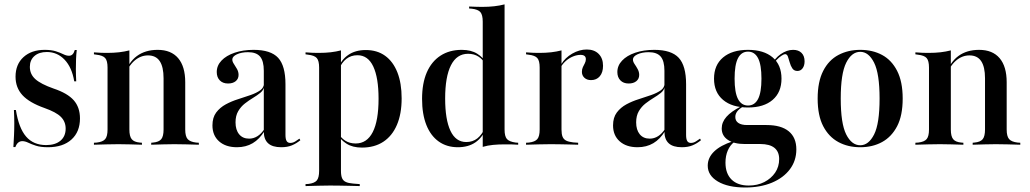

<svg xmlns="http://www.w3.org/2000/svg" viewBox="-20 -652 4639 865"><path d="M196 11.3Q162.9 11.3 141.9 4.4Q121 -2.4 106.9 -9.3Q92.7 -16.1 80.6 -16.1Q58.9 -16.1 49.2 10.5H40.3Q41.9 -15.3 43.1 -41.5Q44.4 -67.7 44.4 -96.4Q44.4 -125 42.7 -156.5H51.6Q64.5 -75 97.6 -36.7Q130.6 1.6 187.9 1.6Q229 1.6 252.4 -18.1Q275.8 -37.9 275.8 -72.6Q275.8 -104 254.4 -125.4Q233.1 -146.8 180.6 -165.3Q112.1 -189.5 81 -223.4Q50 -257.3 50 -306.5Q50 -362.1 85.9 -394.8Q121.8 -427.4 181.5 -427.4Q211.3 -427.4 231.5 -421Q251.6 -414.5 265.3 -407.7Q279 -400.8 291.1 -400.8Q300 -400.8 306.5 -406.9Q312.9 -412.9 316.9 -426.6H325.8Q323.4 -406.5 322.6 -385.5Q321.8 -364.5 321.8 -340.3Q321.8 -316.1 323.4 -285.5H314.5Q304 -348.4 271 -383.1Q237.9 -417.7 191.1 -417.7Q155.6 -417.7 135.1 -399.6Q114.5 -381.5 114.5 -350.8Q114.5 -317.7 139.1 -295.6Q163.7 -273.4 221 -253.2Q283.9 -232.3 312.1 -200.4Q340.3 -168.5 340.3 -118.5Q340.3 -58.1 302 -23.4Q263.7 11.3 196 11.3Z M513.7 -2.4Q486.3 -2.4 460.9 -1.6Q435.5 -0.8 403.2 0V-8.9L416.1 -9.7Q443.5 -12.9 454 -25.4Q464.5 -37.9 464.5 -68.5V-207.3H562.9V-68.5Q562.9 -37.9 573.4 -25Q583.9 -12.1 609.7 -9.7L619.4 -8.9V0Q587.9 -0.8 563.7 -1.6Q539.5 -2.4 513.7 -2.4ZM464.5 -207.3V-347.6Q464.5 -378.2 454 -390.3Q443.5 -402.4 414.5 -405.6L403.2 -407.3V-416.1Q423.4 -414.5 436.7 -414.1Q450 -413.7 463.7 -413.7Q491.9 -413.7 516.5 -416.5Q541.1 -419.4 562.9 -425V-416.1V-207.3ZM716.9 -207.3V-299.2Q716.9 -350.8 699.6 -376.6Q682.3 -402.4 646.8 -402.4Q613.7 -402.4 586.3 -379Q558.9 -355.6 540.3 -307.3L537.9 -311.3Q558.9 -371.8 596.8 -399.6Q634.7 -427.4 690.3 -427.4Q750.8 -427.4 782.7 -389.9Q814.5 -352.4 814.5 -281.5V-207.3ZM765.3 -2.4Q740.3 -2.4 716.1 -1.6Q691.9 -0.8 661.3 0V-8.9L669.4 -9.7Q696 -12.1 706.5 -25Q716.9 -37.9 716.9 -68.5V-207.3H814.5V-68.5Q814.5 -37.9 825.4 -25.4Q836.3 -12.9 863.7 -9.7L875.8 -8.9V0Q844.4 -0.8 819 -1.6Q793.5 -2.4 765.3 -2.4Z M1168.5 -207.3V-333.1Q1168.5 -377.4 1151.6 -397.2Q1134.7 -416.9 1097.6 -416.9Q1067.7 -416.9 1047.2 -407.3Q1026.6 -397.6 1026.6 -383.9Q1026.6 -374.2 1033.9 -363.7Q1041.1 -353.2 1048 -340.7Q1054.8 -328.2 1054.8 -314.5Q1054.8 -296.8 1041.9 -286.3Q1029 -275.8 1007.3 -275.8Q983.9 -275.8 970.2 -289.9Q956.5 -304 956.5 -327.4Q956.5 -356.5 977.8 -379Q999.2 -401.6 1037.1 -414.5Q1075 -427.4 1122.6 -427.4Q1200 -427.4 1233.1 -391.5Q1266.1 -355.6 1266.1 -272.6V-207.3ZM1047.6 11.3Q996.8 11.3 966.9 -15.3Q937.1 -41.9 937.1 -87.1Q937.1 -122.6 954 -145.2Q971 -167.7 997.2 -181.9Q1023.4 -196 1052.8 -205.2Q1082.3 -214.5 1108.9 -223.8Q1135.5 -233.1 1152.4 -245.2Q1169.4 -257.3 1169.4 -277.4V-260.5Q1166.9 -245.2 1152.4 -233.5Q1137.9 -221.8 1119.8 -210.9Q1101.6 -200 1083.5 -185.9Q1065.3 -171.8 1053.2 -151.2Q1041.1 -130.6 1041.1 -100.8Q1041.1 -66.9 1057.3 -47.2Q1073.4 -27.4 1102.4 -27.4Q1122.6 -27.4 1140.3 -38.7Q1158.1 -50 1171.8 -71.8V-62.1Q1149.2 -25 1118.5 -6.9Q1087.9 11.3 1047.6 11.3ZM1266.1 -44.4Q1266.1 -25 1271.4 -16.5Q1276.6 -8.1 1287.9 -8.1Q1299.2 -8.1 1309.7 -14.5Q1320.2 -21 1329 -27.4L1333.1 -20.2Q1315.3 -5.6 1295.2 2.8Q1275 11.3 1246.8 11.3Q1207.3 11.3 1187.9 -6.5Q1168.5 -24.2 1168.5 -59.7V-207.3H1266.1Z M1466.9 183.9Q1439.5 183.9 1414.1 184.7Q1388.7 185.5 1356.5 186.3V177.4L1369.4 176.6Q1396.8 173.4 1407.3 160.9Q1417.7 148.4 1417.7 117.7V-207.3H1516.1V117.7Q1516.1 138.7 1521 150.4Q1525.8 162.1 1537.9 167.7Q1550 173.4 1571 175L1600.8 177.4V186.3Q1575 185.5 1552.8 185.1Q1530.6 184.7 1510.1 184.3Q1489.5 183.9 1466.9 183.9ZM1628.2 -426.6Q1679 -426.6 1714.9 -400.8Q1750.8 -375 1770.2 -326.2Q1789.5 -277.4 1789.5 -208.9Q1789.5 -138.7 1768.1 -89.1Q1746.8 -39.5 1706.9 -13.3Q1666.9 12.9 1610.5 12.9Q1568.5 12.9 1541.1 -4.8Q1513.7 -22.6 1505.6 -41.9L1508.1 -47.6Q1515.3 -31.5 1535.1 -18.5Q1554.8 -5.6 1582.3 -5.6Q1633.1 -5.6 1659.3 -56.9Q1685.5 -108.1 1685.5 -207.3Q1685.5 -301.6 1661.7 -352.4Q1637.9 -403.2 1590.3 -403.2Q1561.3 -403.2 1540.3 -386.7Q1519.4 -370.2 1507.3 -340.3L1504 -345.2Q1516.9 -382.3 1548.8 -404.4Q1580.6 -426.6 1628.2 -426.6ZM1417.7 -207.3V-347.6Q1417.7 -378.2 1407.3 -390.3Q1396.8 -402.4 1367.7 -405.6L1356.5 -407.3V-416.1Q1376.6 -414.5 1389.9 -414.1Q1403.2 -413.7 1416.9 -413.7Q1445.2 -413.7 1469.8 -416.5Q1494.4 -419.4 1516.1 -425V-416.1V-207.3Z M2042.7 11.3Q1992.7 11.3 1956.5 -14.5Q1920.2 -40.3 1900.8 -89.1Q1881.5 -137.9 1881.5 -206.5Q1881.5 -276.6 1902.8 -325.8Q1924.2 -375 1964.5 -401.2Q2004.8 -427.4 2060.5 -427.4Q2102.4 -427.4 2129.8 -410.1Q2157.3 -392.7 2165.3 -373.4L2162.1 -367.7Q2155.6 -383.9 2135.9 -396.8Q2116.1 -409.7 2088.7 -409.7Q2037.9 -409.7 2011.7 -358.1Q1985.5 -306.5 1985.5 -208.1Q1985.5 -113.7 2009.3 -62.9Q2033.1 -12.1 2080.6 -12.1Q2109.7 -12.1 2130.6 -28.6Q2151.6 -45.2 2163.7 -75L2166.9 -70.2Q2154 -33.1 2122.2 -10.9Q2090.3 11.3 2042.7 11.3ZM2154.8 0V-207.3H2253.2V-68.5Q2253.2 -37.9 2263.7 -25.8Q2274.2 -13.7 2303.2 -9.7L2314.5 -8.9V0Q2294.4 -1.6 2281 -1.6Q2267.7 -1.6 2254 -1.6Q2225.8 -1.6 2201.2 0.8Q2176.6 3.2 2154.8 9.7ZM2154.8 -207.3V-554.8Q2154.8 -584.7 2144.4 -597.2Q2133.9 -609.7 2104.8 -612.9L2093.5 -613.7V-622.6Q2112.9 -621.8 2126.6 -621.4Q2140.3 -621 2153.2 -621Q2181.5 -621 2206.5 -623.8Q2231.5 -626.6 2253.2 -632.3V-622.6V-207.3Z M2460.5 -2.4Q2433.1 -2.4 2407.7 -1.6Q2382.3 -0.8 2350 0V-8.9L2362.9 -9.7Q2390.3 -12.9 2400.8 -25.4Q2411.3 -37.9 2411.3 -68.5V-207.3H2509.7V-68.5Q2509.7 -47.6 2514.5 -35.9Q2519.4 -24.2 2530.6 -18.5Q2541.9 -12.9 2562.1 -10.5L2584.7 -8.9V0Q2561.3 -0.8 2540.7 -1.2Q2520.2 -1.6 2500.8 -2Q2481.5 -2.4 2460.5 -2.4ZM2411.3 -207.3V-347.6Q2411.3 -378.2 2400.8 -390.3Q2390.3 -402.4 2361.3 -405.6L2350 -407.3V-416.1Q2370.2 -414.5 2383.5 -414.1Q2396.8 -413.7 2410.5 -413.7Q2438.7 -413.7 2463.3 -416.5Q2487.9 -419.4 2509.7 -425V-416.1V-207.3ZM2642.7 -291.1Q2624.2 -291.1 2612.9 -301.6Q2601.6 -312.1 2601.6 -328.2Q2601.6 -340.3 2606 -349.6Q2610.5 -358.9 2614.9 -367.3Q2619.4 -375.8 2619.4 -385.5Q2619.4 -404.8 2595.2 -404.8Q2579.8 -404.8 2562.5 -398Q2545.2 -391.1 2531 -379Q2516.9 -366.9 2508.1 -352.4V-362.1Q2525.8 -391.9 2558.1 -410.5Q2590.3 -429 2623.4 -429Q2657.3 -429 2677 -409.3Q2696.8 -389.5 2696.8 -355.6Q2696.8 -325.8 2682.3 -308.5Q2667.7 -291.1 2642.7 -291.1Z M2973.4 -207.3V-333.1Q2973.4 -377.4 2956.5 -397.2Q2939.5 -416.9 2902.4 -416.9Q2872.6 -416.9 2852 -407.3Q2831.5 -397.6 2831.5 -383.9Q2831.5 -374.2 2838.7 -363.7Q2846 -353.2 2852.8 -340.7Q2859.7 -328.2 2859.7 -314.5Q2859.7 -296.8 2846.8 -286.3Q2833.9 -275.8 2812.1 -275.8Q2788.7 -275.8 2775 -289.9Q2761.3 -304 2761.3 -327.4Q2761.3 -356.5 2782.7 -379Q2804 -401.6 2841.9 -414.5Q2879.8 -427.4 2927.4 -427.4Q3004.8 -427.4 3037.9 -391.5Q3071 -355.6 3071 -272.6V-207.3ZM2852.4 11.3Q2801.6 11.3 2771.8 -15.3Q2741.9 -41.9 2741.9 -87.1Q2741.9 -122.6 2758.9 -145.2Q2775.8 -167.7 2802 -181.9Q2828.2 -196 2857.7 -205.2Q2887.1 -214.5 2913.7 -223.8Q2940.3 -233.1 2957.3 -245.2Q2974.2 -257.3 2974.2 -277.4V-260.5Q2971.8 -245.2 2957.3 -233.5Q2942.7 -221.8 2924.6 -210.9Q2906.5 -200 2888.3 -185.9Q2870.2 -171.8 2858.1 -151.2Q2846 -130.6 2846 -100.8Q2846 -66.9 2862.1 -47.2Q2878.2 -27.4 2907.3 -27.4Q2927.4 -27.4 2945.2 -38.7Q2962.9 -50 2976.6 -71.8V-62.1Q2954 -25 2923.4 -6.9Q2892.7 11.3 2852.4 11.3ZM3071 -44.4Q3071 -25 3076.2 -16.5Q3081.5 -8.1 3092.7 -8.1Q3104 -8.1 3114.5 -14.5Q3125 -21 3133.9 -27.4L3137.9 -20.2Q3120.2 -5.6 3100 2.8Q3079.8 11.3 3051.6 11.3Q3012.1 11.3 2992.7 -6.5Q2973.4 -24.2 2973.4 -59.7V-207.3H3071Z M3337.9 192.7Q3259.7 192.7 3214.1 165.7Q3168.5 138.7 3168.5 94.4Q3168.5 58.1 3197.6 30.2Q3226.6 2.4 3281.5 -15.3L3287.1 -11.3Q3269.4 1.6 3258.9 25.8Q3248.4 50 3248.4 80.6Q3248.4 129.8 3275.8 156.9Q3303.2 183.9 3353.2 183.9Q3392.7 183.9 3423.4 168.1Q3454 152.4 3472.2 125.8Q3490.3 99.2 3490.3 64.5Q3490.3 31.5 3469 14.1Q3447.6 -3.2 3404.8 -3.2H3334.7Q3287.1 -3.2 3259.3 -21.8Q3231.5 -40.3 3231.5 -73.4Q3231.5 -101.6 3252.8 -125.8Q3274.2 -150 3316.9 -171.8L3325 -170.2Q3308.1 -159.7 3300.4 -148.8Q3292.7 -137.9 3292.7 -125Q3292.7 -107.3 3306.5 -98Q3320.2 -88.7 3346 -88.7H3433.1Q3499.2 -88.7 3533.5 -60.5Q3567.7 -32.3 3567.7 21Q3567.7 71.8 3538.7 110.5Q3509.7 149.2 3457.7 171Q3405.6 192.7 3337.9 192.7ZM3350 -167.7Q3278.2 -167.7 3237.5 -202Q3196.8 -236.3 3196.8 -297.6Q3196.8 -358.9 3237.5 -393.1Q3278.2 -427.4 3350 -427.4Q3421 -427.4 3460.9 -393.5Q3500.8 -359.7 3500.8 -297.6Q3500.8 -236.3 3460.9 -202Q3421 -167.7 3350 -167.7ZM3350 -176.6Q3379.8 -176.6 3395.2 -206Q3410.5 -235.5 3410.5 -297.6Q3410.5 -360.5 3395.2 -389.9Q3379.8 -419.4 3350 -419.4Q3320.2 -419.4 3304.8 -389.9Q3289.5 -360.5 3289.5 -297.6Q3289.5 -235.5 3304.8 -206Q3320.2 -176.6 3350 -176.6ZM3572.6 -332.3Q3557.3 -332.3 3549.6 -344Q3541.9 -355.6 3537.9 -370.6Q3533.9 -385.5 3529.8 -396.8Q3525.8 -408.1 3516.9 -408.1Q3512.1 -408.1 3501.2 -401.2Q3490.3 -394.4 3479 -382.3Q3467.7 -370.2 3461.3 -353.2L3456.5 -358.9Q3469.4 -388.7 3497.2 -408.1Q3525 -427.4 3553.2 -427.4Q3577.4 -427.4 3591.1 -413.7Q3604.8 -400 3604.8 -375.8Q3604.8 -356.5 3596 -344.4Q3587.1 -332.3 3572.6 -332.3Z M3855.6 11.3Q3800 11.3 3756.9 -12.1Q3713.7 -35.5 3688.7 -83.5Q3663.7 -131.5 3663.7 -208.1Q3663.7 -283.9 3688.7 -332.7Q3713.7 -381.5 3757.3 -404.4Q3800.8 -427.4 3855.6 -427.4Q3911.3 -427.4 3954 -404.4Q3996.8 -381.5 4021.8 -332.7Q4046.8 -283.9 4046.8 -208.1Q4046.8 -131.5 4021.8 -83.5Q3996.8 -35.5 3954 -12.1Q3911.3 11.3 3855.6 11.3ZM3855.6 2.4Q3893.5 2.4 3918.1 -46.4Q3942.7 -95.2 3942.7 -208.1Q3942.7 -320.2 3918.1 -369.4Q3893.5 -418.5 3855.6 -418.5Q3816.9 -418.5 3792.3 -369.4Q3767.7 -320.2 3767.7 -208.1Q3767.7 -95.2 3792.3 -46.4Q3816.9 2.4 3855.6 2.4Z M4214.5 -2.4Q4187.1 -2.4 4161.7 -1.6Q4136.3 -0.8 4104 0V-8.9L4116.9 -9.7Q4144.4 -12.9 4154.8 -25.4Q4165.3 -37.9 4165.3 -68.5V-207.3H4263.7V-68.5Q4263.7 -37.9 4274.2 -25Q4284.7 -12.1 4310.5 -9.7L4320.2 -8.9V0Q4288.7 -0.8 4264.5 -1.6Q4240.3 -2.4 4214.5 -2.4ZM4165.3 -207.3V-347.6Q4165.3 -378.2 4154.8 -390.3Q4144.4 -402.4 4115.3 -405.6L4104 -407.3V-416.1Q4124.2 -414.5 4137.5 -414.1Q4150.8 -413.7 4164.5 -413.7Q4192.7 -413.7 4217.3 -416.5Q4241.9 -419.4 4263.7 -425V-416.1V-207.3ZM4417.7 -207.3V-299.2Q4417.7 -350.8 4400.4 -376.6Q4383.1 -402.4 4347.6 -402.4Q4314.5 -402.4 4287.1 -379Q4259.7 -355.6 4241.1 -307.3L4238.7 -311.3Q4259.7 -371.8 4297.6 -399.6Q4335.5 -427.4 4391.1 -427.4Q4451.6 -427.4 4483.5 -389.9Q4515.3 -352.4 4515.3 -281.5V-207.3ZM4466.1 -2.4Q4441.1 -2.4 4416.9 -1.6Q4392.7 -0.8 4362.1 0V-8.9L4370.2 -9.7Q4396.8 -12.1 4407.3 -25Q4417.7 -37.9 4417.7 -68.5V-207.3H4515.3V-68.5Q4515.3 -37.9 4526.2 -25.4Q4537.1 -12.9 4564.5 -9.7L4576.6 -8.9V0Q4545.2 -0.8 4519.8 -1.6Q4494.4 -2.4 4466.1 -2.4Z"/></svg>

Font: Playfair 144pt SemiCondensed SemiBold
Style: Regular
Weight: 600
Width: 4
Designer: Claus Eggers Sørensen
Foundry: Claus Eggers Sørensen
Version: Version 2.203